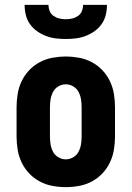

<svg xmlns="http://www.w3.org/2000/svg" viewBox="-20 -760 540 788"><path d="M250 8Q223 8 195.5 3Q168 -2 143.5 -15Q119 -28 100 -48Q81 -68 69 -93Q57 -118 52.5 -145.5Q48 -173 48 -200V-320Q48 -347 52.5 -374.5Q57 -402 69 -427Q81 -452 100 -472Q119 -492 143.5 -505Q168 -518 195.5 -523Q223 -528 250 -528Q277 -528 304.5 -523Q332 -518 356.5 -505Q381 -492 400 -472Q419 -452 431 -427Q443 -402 447.5 -374.5Q452 -347 452 -320V-200Q452 -173 447.5 -145.5Q443 -118 431 -93Q419 -68 400 -48Q381 -28 356.5 -15Q332 -2 304.5 3Q277 8 250 8ZM250 -106Q266 -106 280.5 -114.5Q295 -123 302.5 -137.5Q310 -152 312.5 -168Q315 -184 315 -200V-320Q315 -336 312.5 -352Q310 -368 302.5 -382.5Q295 -397 280.5 -405.5Q266 -414 250 -414Q234 -414 219.5 -405.5Q205 -397 197.5 -382.5Q190 -368 187.5 -352Q185 -336 185 -320V-200Q185 -184 187.5 -168Q190 -152 197.5 -137.5Q205 -123 219.5 -114.5Q234 -106 250 -106ZM250 -600Q229 -600 208.5 -602.5Q188 -605 168.5 -612.5Q149 -620 132 -632Q115 -644 103 -661Q91 -678 86 -698.5Q81 -719 81 -740H179Q179 -727 184 -714.5Q189 -702 200 -694.5Q211 -687 224 -684Q237 -681 250 -681Q263 -681 276 -684Q289 -687 300 -694.5Q311 -702 316 -714.5Q321 -727 321 -740H419Q419 -719 414 -698.5Q409 -678 397 -661Q385 -644 368 -632Q351 -620 331.5 -612.5Q312 -605 291.5 -602.5Q271 -600 250 -600Z"/></svg>

Font: Iosevka Curly Heavy
Style: Regular
Weight: 900
Monospace: yes
Designer: Belleve Invis
Foundry: Belleve Invis
Version: Version 22.1.2; ttfautohint (v1.8.4)